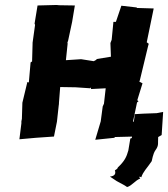

<svg xmlns="http://www.w3.org/2000/svg" viewBox="-20 -555 676 772"><path d="M520 -6 522 -62 515 -67 531 -143 537 -148 532 -152 553 -220 540 -227 542 -231 576 -372 577 -375 578 -379 570 -385 598 -521 530 -523V-525L468 -532L446 -467H436L429 -395L424 -382L426 -327L365 -317L370 -316L357 -309L306 -317L245 -313L252 -380L251 -383L254 -392L270 -467L281 -533L217 -534L208 -535L131 -533L119 -460L121 -455L111 -383V-379L109 -308L103 -304L96 -224H88L89 -221L70 -142L68 -77L66 -67V-59L58 5L125 -1L197 -6L209 -66L216 -130L217 -137V-141L222 -205L284 -204L343 -200L346 -204V-197L405 -200L398 -138L393 -127L385 -67L363 7L441 -1V-4ZM422 155 449 173 482 191 491 197C509 193 525 169 544 163C540 160 537 151 548 158C556 134 570 123 590 93C591 90 595 63 605 49C620 29 614 20 616 -4L630 -12L636 -105L610 -100L556 -98L522 -96L510 0L504 2L496 50C489 76 480 94 454 118C452 124 450 125 442 130C447 145 440 153 422 155Z"/></svg>

Font: Asimov Print
Style: DIt
Weight: 250
Width: 0
Designer: Google
Version: Version 2.000980: 2014